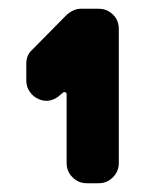

<svg xmlns="http://www.w3.org/2000/svg" viewBox="-20 -696 331 438"><path d="M251 -324Q251 -305 237.5 -291.5Q224 -278 205 -278H178Q159 -278 145.5 -291.5Q132 -305 132 -324V-481Q132 -484 129 -485.5Q126 -487 123 -484L118 -480Q108 -470 94.5 -467Q81 -464 68 -470Q56 -475 48 -486.5Q40 -498 40 -512V-551Q40 -571 54 -583L132 -662Q148 -676 164 -676H205Q224 -676 237.5 -663Q251 -650 251 -630Z"/></svg>

Font: Monomaniac One
Style: Regular
Weight: 400
Version: Version 1.000; ttfautohint (v1.8.3)